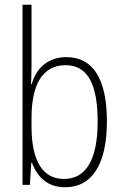

<svg xmlns="http://www.w3.org/2000/svg" viewBox="-20 -780 519 810"><path d="M113 -506V-760H75V0H106L112 -93H115C138 -32 182 10 254 10C371 10 431 -91 431 -268C431 -446 373 -539 260 -539C184 -539 132 -493 114 -425H111C112 -448 113 -480 113 -506ZM257 -505C350 -505 392 -424 392 -268C392 -105 342 -25 250 -25C163 -25 113 -96 113 -247V-283C113 -418 156 -505 257 -505Z"/></svg>

Font: Noto Sans Thai Looped Condensed ExtraLight
Style: Regular
Weight: 200
Width: 3
Designer: Sasikarn Vongin, Ben Mitchell
Foundry: The Fontpad Ltd
Version: Version 1.001